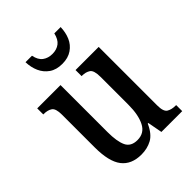

<svg xmlns="http://www.w3.org/2000/svg" viewBox="-214 -860 985 985"><g transform="rotate(-45 278.5 -368.0)"><path d="M231 10Q159 10 123 -36.5Q87 -83 87 -186V-424Q87 -468 69.5 -480Q52 -492 23 -492H20V-536H189V-195Q189 -127 205.5 -92Q222 -57 269 -57Q319 -57 341.5 -101Q364 -145 364 -218V-421Q364 -468 346 -480Q328 -492 301 -492H298V-536H466V-111Q466 -66 485 -55Q504 -44 531 -44H536V0H385L370 -80H366Q342 -27 308 -8.5Q274 10 231 10ZM273 -606Q230 -606 202 -625.5Q174 -645 160 -676.5Q146 -708 145 -746H192Q199 -710 220.5 -694Q242 -678 273 -678Q304 -678 325 -694Q346 -710 354 -746H400Q399 -708 385.5 -676.5Q372 -645 343.5 -625.5Q315 -606 273 -606Z"/></g></svg>

Font: Noto Serif Armenian Condensed Medium
Style: Regular
Weight: 500
Width: 3
Designer: Monotype Design Team
Foundry: Monotype Imaging Inc.
Version: Version 2.008; ttfautohint (v1.8.4.7-5d5b)